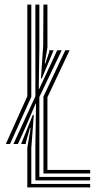

<svg xmlns="http://www.w3.org/2000/svg" viewBox="-20 -820 422 840"><path d="M5.5 -190 99.5 -399V-800H117V-396.2L23.8 -190ZM159.2 -477.2 169 -621.8 170 -800H187.5V-612.2L175.8 -542.5H178.5L195.5 -592.5V-600H214.5L163.2 -477.2ZM152.2 -46H374.5V-30.8H134.8V-185.5L137.5 -365.8H135.5L94.5 -270L58.5 -190H38.8L134.8 -398.5V-800H152.2V-610.8L149.5 -431H151.5L198.8 -532.2L230.2 -600H250L152.2 -395.8ZM187.5 -76.5H374.5V-61.2H170V-397.2L265.5 -600H284.5L187.5 -394.5ZM117 -15.2H374.5V0H99.5V-173.2L114 -259.5H111L93.8 -199L92.5 -190H72.2L123.5 -317.2H128L117 -172.8Z"/></svg>

Font: Big Shoulders Inline Text Medium
Style: Regular
Weight: 500
Designer: Patric King
Foundry: XO Type Co
Version: Version 1.000